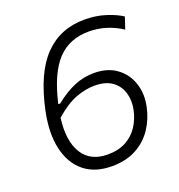

<svg xmlns="http://www.w3.org/2000/svg" viewBox="-128 -806 861 923"><g transform="rotate(-20 302.0 -344.0)"><path d="M289.5 10Q202.5 10 147.8 -35Q93 -80 74.8 -161.2Q56.5 -242.5 79.5 -351.5Q117.5 -530.5 198.8 -614.2Q280 -698 404.5 -698Q462.5 -698 512 -682.2Q561.5 -666.5 593 -645.5L573 -585.5Q494.5 -637 404.5 -637Q304.5 -637 243 -571.2Q181.5 -505.5 148 -359L157.5 -358.5Q209 -400 257.5 -420.5Q306 -441 359.5 -441Q428.5 -441 474.2 -407.5Q520 -374 538.2 -319.2Q556.5 -264.5 542.5 -200Q530.5 -142.5 498.8 -94.8Q467 -47 414.8 -18.5Q362.5 10 289.5 10ZM341 -383Q295 -383 245.2 -364.2Q195.5 -345.5 136 -294Q121 -179.5 161 -114.8Q201 -50 290 -50Q345.5 -50 384.2 -71.5Q423 -93 446.2 -129Q469.5 -165 478.5 -208.5Q488 -252.5 477 -292.5Q466 -332.5 432.5 -357.8Q399 -383 341 -383Z"/></g></svg>

Font: Commissioner Light
Style: Italic
Weight: 300
Italic angle: -12°
Designer: Kostas Bartsokas
Foundry: Kostas Bartsokas
Version: Version 1.000; ttfautohint (v1.8.3)